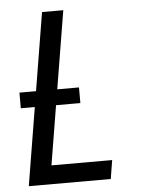

<svg xmlns="http://www.w3.org/2000/svg" viewBox="-53 -777 605 819"><g transform="rotate(-5 250.0 -367.5)"><path d="M37 0 158 -735H249L141 -80H401L388 0ZM287 -334H32V-401H287Z"/></g></svg>

Font: Iosevka Term Curly Medium
Style: Italic
Weight: 500
Italic angle: -9°
Designer: Belleve Invis
Foundry: Belleve Invis
Version: Version 32.3.0